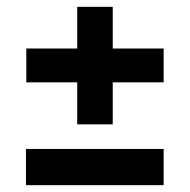

<svg xmlns="http://www.w3.org/2000/svg" viewBox="-20 -636 556 562"><path d="M206 -272V-616H310V-272ZM57 -395V-494H459V-395ZM56 -94V-200H459V-94Z"/></svg>

Font: Bricolage Grotesque 28pt SemiBold
Style: Regular
Weight: 600
Version: Version 1.001;gftools[0.9.33.dev8+g029e19f]